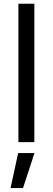

<svg xmlns="http://www.w3.org/2000/svg" viewBox="-20 -747 277 1009"><path d="M160.5 -727.3H76.7V0H160.5ZM35.5 241.5H100.9L161.2 57.5H75.3Z"/></svg>

Font: Margiela Sans
Style: Regular
Weight: 400
Designer: Stefan Endress, Andreas Faust
Version: Version 1.100;FEAKit 1.0